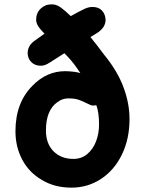

<svg xmlns="http://www.w3.org/2000/svg" viewBox="-20 -852 665 882"><path d="M308 10Q383 10 444 -30Q505 -70 540 -142Q575 -214 575 -305Q575 -377 547 -452Q519 -527 458 -601Q424 -647 396.5 -680.5Q369 -714 341.5 -742.5Q314 -771 280 -801Q258 -820 245 -826Q232 -832 217 -832Q187 -832 166.5 -812Q146 -792 146 -761Q146 -741 164 -720Q181 -699 220 -663Q265 -620 294 -588.5Q323 -557 349 -516Q339 -520 317.5 -522.5Q296 -525 279 -525Q194 -525 129 -458Q51 -380 51 -249Q51 -177 82.5 -118Q114 -59 173 -25Q231 10 308 10ZM317 -122Q261 -122 226 -157Q191 -192 191 -253Q191 -346 244 -383Q267 -400 293 -400Q311 -400 324.5 -398Q338 -396 356 -388L395 -370Q402 -367 408 -367Q411 -367 415 -368Q418 -368 423 -368Q435 -333 435 -281Q435 -238 421 -202Q407 -166 380.5 -144Q354 -122 317 -122ZM168 -550Q187 -550 209 -565L327 -640L427 -701Q465 -726 465 -761Q464 -787 448.5 -803.5Q433 -820 405 -820Q389 -820 372 -813Q338 -797 307 -779Q276 -761 236.5 -734Q197 -707 138 -664Q107 -642 107 -607Q108 -582 124.5 -566Q141 -550 168 -550Z"/></svg>

Font: Balsamiq Sans
Style: Bold
Weight: 700
Designer: Michael Angeles
Foundry: Balsamiq SRL
Version: Version 1.020; ttfautohint (v1.8.4.7-5d5b);gftools[0.9.26]